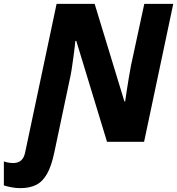

<svg xmlns="http://www.w3.org/2000/svg" viewBox="-121 -734 917 994"><path d="M-16 240Q-40 240 -62.5 235.5Q-85 231 -101 226V102Q-96 104 -82 107Q-68 110 -52 110Q-2 110 9 56L172 -714H369L523 -209H527Q530 -230 535 -263.5Q540 -297 546 -332Q552 -367 557 -394L626 -714H776L625 0H433L274 -522H269Q269 -515 266 -492Q263 -469 259 -438Q255 -407 250 -375Q245 -343 239 -318L160 56Q145 127 122 167Q99 207 65.5 223.5Q32 240 -16 240Z"/></svg>

Font: Noto Sans ExtraBold
Style: Italic
Weight: 800
Italic angle: -12°
Designer: Monotype Design Team
Foundry: Monotype Imaging Inc.
Version: Version 2.013; ttfautohint (v1.8.4.7-5d5b)